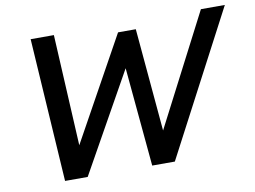

<svg xmlns="http://www.w3.org/2000/svg" viewBox="-75 -800 1209 910"><g transform="rotate(-10 529.5 -345.0)"><path d="M168 0 124 -689.9H235.8L263.7 -154.8L537.6 -649.9H623L667 -154.8L943.4 -689.9H1058.6L696.3 0H587.4L543.5 -476.1L276.9 0Z"/></g></svg>

Font: Acari Sans SemiBold
Style: Italic
Weight: 600
Italic angle: -13°
Designer: Alfredo Marco Pradil and Stefan Peev
Foundry: Hanken Design Co.
Version: Version 1.045;January 11, 2019;FontCreator 11.5.0.2425 64-bi